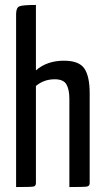

<svg xmlns="http://www.w3.org/2000/svg" viewBox="-20 -755 420 775"><path d="M45 0V-698Q45 -724 58.5 -729.5Q72 -735 125 -735V-471Q170 -510 238 -510Q299 -510 320.5 -478.5Q342 -447 342 -378V-16Q342 -4 331 -2Q320 0 260 0V-356Q260 -394 248 -414.5Q236 -435 201 -435Q157 -435 125 -408V-16Q125 -4 115 -2Q105 0 45 0Z"/></svg>

Font: YanoneKaffeesatzRR
Style: Regular
Weight: 400
Designer: Yanone (Cyrillic: Daniel Pouzeot & Huerta Tipografica)
Foundry: Yanone
Version: Version 1.100;PS 001.100;hotconv 1.0.70;makeotf.lib2.5.58329